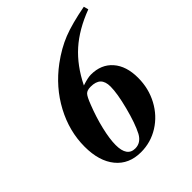

<svg xmlns="http://www.w3.org/2000/svg" viewBox="-193 -788 920 920"><g transform="rotate(-45 267.0 -328.5)"><path d="M527.8 -671.9 534.2 -647.9Q435.5 -610.8 370.6 -553Q305.7 -495.1 261.2 -404.8Q300.3 -418 321.8 -418Q391.1 -418 431.2 -372.3Q471.2 -326.7 471.2 -247.1Q471.2 -175.3 439 -115Q406.7 -54.7 351.1 -19.8Q295.4 15.1 229 15.1Q147.9 15.1 102.1 -40.8Q56.2 -96.7 56.2 -194.8Q56.2 -299.3 108.2 -396.7Q160.2 -494.1 252.9 -563Q312.5 -606.9 371.1 -630.1Q429.7 -653.3 527.8 -671.9ZM279.8 -377.9Q255.9 -377.9 245.1 -366.9Q234.4 -356 219.2 -315.9Q195.3 -255.4 181.2 -195.8Q167 -136.2 167 -95.2Q167 -17.1 222.2 -17.1Q260.7 -17.1 282.2 -56.2Q306.2 -102.5 327.1 -183.6Q348.1 -264.6 348.1 -311Q348.1 -345.2 331.5 -361.6Q314.9 -377.9 279.8 -377.9Z"/></g></svg>

Font: Accordance
Style: Bold-Italic
Weight: 700
Italic angle: -11°
Version: Version 1.2 (build January 31, 2020) Miklal Software Solutio